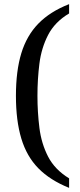

<svg xmlns="http://www.w3.org/2000/svg" viewBox="-20 -780 386 928"><path d="M314 128Q222 91 165.5 33.5Q109 -24 83 -110.5Q57 -197 57 -317Q57 -437 83 -522.5Q109 -608 165.5 -666Q222 -724 314 -760V-715Q245 -674 212.5 -611Q180 -548 170.5 -472.5Q161 -397 161 -317Q161 -238 170.5 -162Q180 -86 212.5 -23Q245 40 314 82Z"/></svg>

Font: Noto Serif Ahom
Style: Regular
Weight: 400
Designer: Monotype Design Team
Foundry: Monotype Imaging Inc.
Version: Version 2.007; ttfautohint (v1.8.4.7-5d5b)